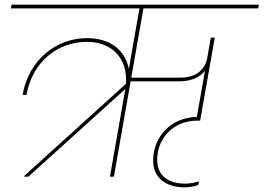

<svg xmlns="http://www.w3.org/2000/svg" viewBox="-20 -760 1134 826"><path d="M470 0 597 -724H1091L1094 -740H30L27 -724H580L453 0ZM102 0 530 -387 528 -405 85 -4 84 0ZM534 -377C556 -499 492 -596 355 -596C222 -596 104 -503 77 -352H94C119 -494 228 -580 354 -580C476 -580 539 -490 519 -377ZM774 46C795 46 821 41 833 36L836 20C822 25 799 30 777 30C702 30 642 -7 659 -104C672 -179 735 -241 829 -241H841L844 -257H832C727 -257 657 -188 642 -104C623 1 691 46 774 46ZM750 -410C837 -410 879 -457 890 -520L898 -568H882L874 -520C865 -466 832 -426 754 -426H536L533 -410ZM841 -241 904 -598H887L824 -241Z"/></svg>

Font: Poppins Devanagari Thin
Style: Italic
Weight: 100
Italic angle: -10°
Designer: Ninad Kale (Devanagari), Jonny Pinhorn (Latin)
Foundry: Indian Type Foundry
Version: 4.005